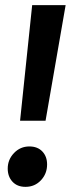

<svg xmlns="http://www.w3.org/2000/svg" viewBox="-20 -711 275 746"><path d="M105 -691H235L157 -242H58ZM10 -56Q10 -91 34.5 -116.5Q59 -142 94 -142Q126 -142 144.5 -122.5Q163 -103 163 -72Q163 -36 139 -10.5Q115 15 79 15Q47 15 28.5 -5Q10 -25 10 -56Z"/></svg>

Font: Fira Sans Condensed Medium
Style: Italic
Weight: 500
Width: 3
Italic angle: -8°
Designer: bBox Type GmbH & Carrois Corporate GbR & Edenspiekermann AG
Foundry: bBox Type GmbH & Carrois Corporate GbR & Edenspiekermann AG
Version: Version 4.301